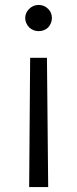

<svg xmlns="http://www.w3.org/2000/svg" viewBox="-20 -570 313 777"><path d="M102 -336H170L175 187H98ZM175 -534Q190 -519 190 -497Q190 -476 175 -459Q159 -444 136 -444Q115 -444 98 -459Q82 -477 82 -497Q82 -518 98 -534Q114 -550 136 -550Q159 -550 175 -534Z"/></svg>

Font: Sinter Normal
Style: Regular
Weight: 350
Foundry: Adobe & rsms
Version: Version 1.000